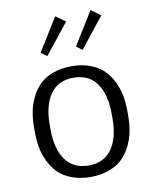

<svg xmlns="http://www.w3.org/2000/svg" viewBox="-86 -825 723 905"><g transform="rotate(-10 275.0 -372.5)"><path d="M143.3 -602.5 240.8 -760 287.5 -726.7 171.7 -581.7ZM312.5 -602.5 410 -760 455.8 -726.7 340.8 -581.7ZM51.7 -238.3V-261.7Q51.7 -299.2 57.9 -333.8Q64.2 -368.3 80.4 -402.1Q96.7 -435.8 121.2 -460.4Q145.8 -485 185.4 -500Q225 -515 275 -515Q325 -515 364.6 -500Q404.2 -485 428.8 -460.4Q453.3 -435.8 469.6 -402.1Q485.8 -368.3 492.1 -333.8Q498.3 -299.2 498.3 -261.7V-238.3Q498.3 -200.8 492.1 -166.2Q485.8 -131.7 469.6 -97.9Q453.3 -64.2 428.8 -39.6Q404.2 -15 364.6 0Q325 15 275 15Q225 15 185.4 0Q145.8 -15 121.2 -39.6Q96.7 -64.2 80.4 -97.9Q64.2 -131.7 57.9 -166.2Q51.7 -200.8 51.7 -238.3ZM423.3 -238.3V-261.7Q423.3 -354.2 385.8 -407.1Q348.3 -460 275 -460Q201.7 -460 164.2 -407.1Q126.7 -354.2 126.7 -261.7V-238.3Q126.7 -145.8 164.2 -92.9Q201.7 -40 275 -40Q348.3 -40 385.8 -92.9Q423.3 -145.8 423.3 -238.3Z"/></g></svg>

Font: Boon
Style: Regular
Weight: 400
Designer: Sungsit Sawaiwan
Foundry: FontUni
Version: Version 3.0